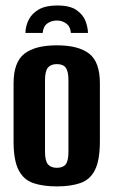

<svg xmlns="http://www.w3.org/2000/svg" viewBox="-20 -668 411 696"><path d="M186 7.7Q135.9 7.7 100.7 -4.3Q65.5 -16.3 47.4 -51.6Q29.2 -86.9 29.2 -155.7V-365.9Q29.2 -442.7 68.3 -473.2Q107.5 -503.7 186 -503.7Q264.5 -503.7 303.3 -473.5Q342.1 -443.4 342.1 -365.9V-156.4Q342.1 -87.2 324.3 -51.9Q306.5 -16.6 271.6 -4.5Q236.8 7.7 186 7.7ZM186 -59.7Q208.3 -59.7 218.2 -72.3Q228.1 -84.8 228.1 -117.7V-377.9Q228.1 -409.2 218.5 -422.4Q209 -435.6 186 -435.6Q164.4 -435.6 153.8 -422.9Q143.2 -410.2 143.2 -377.9V-117.7Q143.2 -85.1 153.8 -72.4Q164.4 -59.7 186 -59.7ZM187 -648.1Q234 -648.1 257.8 -631.2Q281.6 -614.3 290.1 -591.4Q298.6 -568.5 298.9 -548.7H237Q235.4 -571.2 220.6 -582.4Q205.9 -593.6 186.4 -593.6Q166.2 -593.6 151.5 -582.9Q136.7 -572.2 134.8 -548.7H72.1Q72.8 -574.6 84.5 -597.2Q96.2 -619.8 121.2 -634Q146.2 -648.1 187 -648.1Z"/></svg>

Font: Alumni Sans SC Thin
Style: Regular
Weight: 100
Designer: Robert E. Leuschke
Foundry: Robert E. Leuschke
Version: Version 1.018